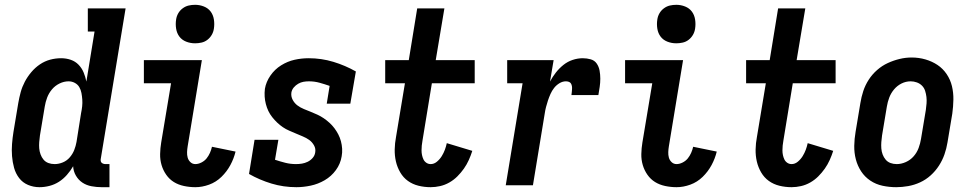

<svg xmlns="http://www.w3.org/2000/svg" viewBox="-20 -770 4040 798"><path d="M144 8Q119 8 96.5 -1.5Q74 -11 59.5 -30Q45 -49 38.5 -72.5Q32 -96 30 -121Q28 -146 30 -171.5Q32 -197 36 -222L56 -342Q60 -365 66 -387Q72 -409 83 -430Q94 -451 110 -470Q126 -489 146 -502.5Q166 -516 188.5 -522Q211 -528 234 -528Q255 -528 274 -521.5Q293 -515 306.5 -501Q320 -487 327.5 -469Q335 -451 339 -431L373 -639H345V-735H502L399 -111Q398 -107 398.5 -102Q399 -97 402 -94Q405 -91 409.5 -89.5Q414 -88 418 -88H435V8H402Q381 8 360 4Q339 0 322.5 -11Q306 -22 295.5 -40Q285 -58 284 -79Q273 -60 258 -43Q243 -26 225 -14.5Q207 -3 186 2.5Q165 8 144 8ZM207 -88Q224 -88 241 -95Q258 -102 270 -116Q282 -130 288.5 -146.5Q295 -163 298 -180L317 -300Q320 -314 321.5 -328Q323 -342 322 -356Q321 -370 318.5 -383.5Q316 -397 309.5 -408Q303 -419 291 -425.5Q279 -432 265 -432Q246 -432 227.5 -423Q209 -414 196 -398.5Q183 -383 176 -364.5Q169 -346 166 -327L146 -207Q144 -193 143 -179.5Q142 -166 143 -153.5Q144 -141 148.5 -128.5Q153 -116 161 -106.5Q169 -97 181 -92.5Q193 -88 207 -88Z M792 8Q768 8 744.5 3Q721 -2 702.5 -13.5Q684 -25 671 -43.5Q658 -62 651.5 -84Q645 -106 645.5 -130Q646 -154 650 -178L691 -424H578V-520H819L760 -162Q758 -150 757.5 -138Q757 -126 760 -115Q763 -104 771.5 -96Q780 -88 792 -88Q804 -88 817 -94.5Q830 -101 838.5 -111.5Q847 -122 852.5 -134.5Q858 -147 861 -160L959 -140Q952 -111 937.5 -84Q923 -57 900.5 -35Q878 -13 849 -2.5Q820 8 792 8ZM791 -590Q771 -590 753.5 -597Q736 -604 725.5 -618Q715 -632 712 -651Q709 -670 712 -689Q714 -703 721 -715Q728 -727 739.5 -735.5Q751 -744 764 -747Q777 -750 791 -750Q810 -750 827.5 -743Q845 -736 855.5 -722Q866 -708 869 -689Q872 -670 869 -651Q867 -637 860 -625Q853 -613 842 -604.5Q831 -596 817.5 -593Q804 -590 791 -590Z M1212 8Q1158 8 1108.5 -7Q1059 -22 1015 -47L1038 -189H1137L1123 -106Q1144 -99 1165.5 -93.5Q1187 -88 1210 -88Q1223 -88 1235 -90Q1247 -92 1258.5 -97.5Q1270 -103 1279 -113Q1288 -123 1290 -136Q1293 -152 1285 -166Q1277 -180 1265 -188.5Q1253 -197 1238.5 -203Q1224 -209 1210 -215Q1196 -221 1182 -227Q1168 -233 1155.5 -241.5Q1143 -250 1132 -260.5Q1121 -271 1111.5 -283Q1102 -295 1095.5 -308.5Q1089 -322 1085 -337.5Q1081 -353 1080 -368.5Q1079 -384 1081 -401Q1086 -430 1104 -456Q1122 -482 1148.5 -498.5Q1175 -515 1204 -521.5Q1233 -528 1263 -528Q1316 -528 1365.5 -513Q1415 -498 1459 -473L1436 -339H1338L1350 -413Q1330 -420 1308.5 -426Q1287 -432 1264 -432Q1252 -432 1241 -430Q1230 -428 1219.5 -422Q1209 -416 1201 -406.5Q1193 -397 1191 -385Q1189 -369 1196.5 -355Q1204 -341 1216 -332Q1228 -323 1242.5 -317Q1257 -311 1271 -305.5Q1285 -300 1299 -293.5Q1313 -287 1325.5 -278.5Q1338 -270 1349.5 -259.5Q1361 -249 1370 -237Q1379 -225 1386 -211.5Q1393 -198 1397 -183Q1401 -168 1402 -152Q1403 -136 1400 -120Q1395 -89 1376 -63Q1357 -37 1329.5 -21Q1302 -5 1271.5 1.5Q1241 8 1212 8Z M1770 8Q1744 8 1719.5 2Q1695 -4 1675.5 -18Q1656 -32 1643.5 -53.5Q1631 -75 1625.5 -99Q1620 -123 1620.5 -149Q1621 -175 1626 -201L1663 -424H1581V-520H1679L1714 -735H1827L1791 -520H1953V-424H1775L1736 -186Q1734 -175 1733 -165Q1732 -155 1732 -145Q1732 -135 1734 -125.5Q1736 -116 1740 -107.5Q1744 -99 1752 -93.5Q1760 -88 1770 -88Q1784 -88 1796 -98Q1808 -108 1816 -121Q1824 -134 1829 -147.5Q1834 -161 1837 -175L1943 -143Q1937 -124 1928.5 -105Q1920 -86 1908 -69Q1896 -52 1881 -37Q1866 -22 1847.5 -11.5Q1829 -1 1809 3.5Q1789 8 1770 8Z M2082 0 2152 -424H2088V-520H2281L2266 -431Q2276 -450 2290 -468Q2304 -486 2321.5 -500Q2339 -514 2360 -521Q2381 -528 2402 -528Q2419 -528 2435 -523.5Q2451 -519 2460 -506Q2469 -493 2472 -476.5Q2475 -460 2475 -443Q2475 -426 2472.5 -409Q2470 -392 2467 -375H2355Q2356 -381 2356.5 -387Q2357 -393 2357.5 -399.5Q2358 -406 2357 -412Q2356 -418 2353 -423Q2350 -428 2344 -430Q2338 -432 2332 -432Q2318 -432 2305 -424Q2292 -416 2283 -404.5Q2274 -393 2268 -379.5Q2262 -366 2257.5 -352.5Q2253 -339 2249.5 -325.5Q2246 -312 2244 -298L2195 0Z M2792 8Q2768 8 2744.5 3Q2721 -2 2702.5 -13.5Q2684 -25 2671 -43.5Q2658 -62 2651.5 -84Q2645 -106 2645.5 -130Q2646 -154 2650 -178L2691 -424H2578V-520H2819L2760 -162Q2758 -150 2757.5 -138Q2757 -126 2760 -115Q2763 -104 2771.5 -96Q2780 -88 2792 -88Q2804 -88 2817 -94.5Q2830 -101 2838.5 -111.5Q2847 -122 2852.5 -134.5Q2858 -147 2861 -160L2959 -140Q2952 -111 2937.5 -84Q2923 -57 2900.5 -35Q2878 -13 2849 -2.5Q2820 8 2792 8ZM2791 -590Q2771 -590 2753.5 -597Q2736 -604 2725.5 -618Q2715 -632 2712 -651Q2709 -670 2712 -689Q2714 -703 2721 -715Q2728 -727 2739.5 -735.5Q2751 -744 2764 -747Q2777 -750 2791 -750Q2810 -750 2827.5 -743Q2845 -736 2855.5 -722Q2866 -708 2869 -689Q2872 -670 2869 -651Q2867 -637 2860 -625Q2853 -613 2842 -604.5Q2831 -596 2817.5 -593Q2804 -590 2791 -590Z M3270 8Q3244 8 3219.5 2Q3195 -4 3175.5 -18Q3156 -32 3143.5 -53.5Q3131 -75 3125.5 -99Q3120 -123 3120.5 -149Q3121 -175 3126 -201L3163 -424H3081V-520H3179L3214 -735H3327L3291 -520H3453V-424H3275L3236 -186Q3234 -175 3233 -165Q3232 -155 3232 -145Q3232 -135 3234 -125.5Q3236 -116 3240 -107.5Q3244 -99 3252 -93.5Q3260 -88 3270 -88Q3284 -88 3296 -98Q3308 -108 3316 -121Q3324 -134 3329 -147.5Q3334 -161 3337 -175L3443 -143Q3437 -124 3428.5 -105Q3420 -86 3408 -69Q3396 -52 3381 -37Q3366 -22 3347.5 -11.5Q3329 -1 3309 3.5Q3289 8 3270 8Z M3705 8Q3676 8 3648 2Q3620 -4 3597 -19.5Q3574 -35 3559 -58Q3544 -81 3537 -108Q3530 -135 3530.5 -164Q3531 -193 3536 -222L3556 -342Q3560 -367 3568 -391.5Q3576 -416 3590.5 -438.5Q3605 -461 3625.5 -479Q3646 -497 3670 -508Q3694 -519 3719 -525Q3744 -531 3769 -531Q3799 -531 3826.5 -523Q3854 -515 3876.5 -500Q3899 -485 3914.5 -462Q3930 -439 3936.5 -412Q3943 -385 3942.5 -356Q3942 -327 3938 -298L3918 -178Q3914 -153 3905.5 -128.5Q3897 -104 3882.5 -81.5Q3868 -59 3848 -41Q3828 -23 3804 -12Q3780 -1 3754.5 3.5Q3729 8 3705 8ZM3707 -88Q3726 -88 3745 -96.5Q3764 -105 3777.5 -120.5Q3791 -136 3798 -155Q3805 -174 3808 -193L3828 -313Q3830 -327 3831 -340.5Q3832 -354 3830.5 -367Q3829 -380 3825 -392.5Q3821 -405 3812 -414Q3803 -423 3790.5 -427.5Q3778 -432 3765 -432Q3745 -432 3727 -423Q3709 -414 3696 -398.5Q3683 -383 3676 -364.5Q3669 -346 3666 -327L3646 -207Q3644 -193 3643 -179.5Q3642 -166 3643 -153Q3644 -140 3648.5 -128Q3653 -116 3661 -106.5Q3669 -97 3681 -92.5Q3693 -88 3707 -88Z"/></svg>

Font: Iosevka Gothic
Style: Bold Italic
Weight: 700
Italic angle: -9°
Monospace: yes
Designer: Belleve Invis
Foundry: Belleve Invis
Version: Version 15.5.1; ttfautohint (v1.8.4)